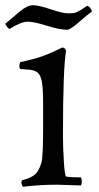

<svg xmlns="http://www.w3.org/2000/svg" viewBox="-41 -707 378 735"><path d="M269 3 179 0Q109 0 47 8Q41 0 41 -9L43 -17Q86 -27 101 -48Q112 -64 118 -86.5Q124 -109 124 -216V-312Q124 -374 118.5 -398Q113 -422 102 -430Q91 -438 73 -440L36 -443Q33 -447 33 -456L36 -469Q88 -480 120.5 -491.5Q153 -503 197 -525Q208 -525 212 -513Q200 -445 200 -189Q200 -143 203.5 -87.5Q207 -32 213 -31Q228 -28 269 -28Q272 -21 272 -12Q272 -3 269 3ZM216 -593Q188 -593 138.5 -608.5Q89 -624 64.5 -624Q40 -624 -5 -596Q-14 -601 -21 -616Q-5 -629 13 -644.5Q31 -660 36 -664Q64 -687 85.5 -687Q107 -687 153 -671.5Q199 -656 218.5 -656Q238 -656 244 -657.5Q250 -659 257.5 -663Q265 -667 268.5 -669Q272 -671 281.5 -677.5Q291 -684 293 -685Q305 -682 311 -663Q291 -648 277 -636Q230 -593 216 -593Z"/></svg>

Font: Rosarivo
Style: Regular
Weight: 400
Designer: Pablo Ugerman
Foundry: Pablo Ugerman
Version: Version 1.003